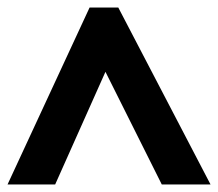

<svg xmlns="http://www.w3.org/2000/svg" viewBox="-21 -737 577 508"><path d="M-1 -249 216 -717H292L536 -249H407L258 -547L125 -249Z"/></svg>

Font: Noto Sans Hebrew Thin ExtraBold
Style: Regular
Weight: 800
Version: Version 3.001